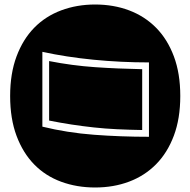

<svg xmlns="http://www.w3.org/2000/svg" viewBox="-20 -772 845 852"><path d="M25 -346Q25 -446 53.5 -522Q82 -598 132 -649Q182 -700 251.5 -726Q321 -752 402 -752Q484 -752 553 -726Q622 -700 672.5 -649Q723 -598 751.5 -522Q780 -446 780 -346Q780 -246 751.5 -170Q723 -94 672.5 -43Q622 8 553 34Q484 60 402 60Q321 60 251.5 34.5Q182 9 132 -42Q82 -93 53.5 -169Q25 -245 25 -346ZM168 -542V-210Q278 -183 397 -174Q516 -165 641 -165V-495Q516 -495 394.5 -507Q273 -519 168 -542ZM198 -237V-501Q300 -481 401 -474Q502 -467 611 -465V-195Q553 -196 500 -198.5Q447 -201 396.5 -206.5Q346 -212 297 -219.5Q248 -227 198 -237Z"/></svg>

Font: ChangwonDangamAsac Bold
Style: Regular
Weight: 700
Designer: Choi Chi-young, Lee Youngbeen, Kim Jungjin, Yoon Jihee, Han Dohee
Foundry: YoonDesign Inc.
Version: Version 1.010;Build 20210623